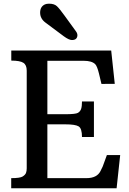

<svg xmlns="http://www.w3.org/2000/svg" viewBox="-20 -1001 688 1021"><path d="M39.6 0ZM39.6 -53.7Q86.9 -53.7 100.6 -62.5Q114.3 -71.3 118.2 -81.3Q122.1 -91.3 122.1 -106V-625.5Q122.1 -655.8 104 -667.2Q85.9 -678.7 40 -678.7V-732.4H571.3L590.3 -555.2L519.5 -554.7L506.3 -609.9Q496.6 -649.4 486.3 -659.7Q468.3 -677.7 425.3 -677.7H231.9V-393.6H326.7Q381.8 -393.6 394.3 -400.9Q406.7 -408.2 411.4 -421.9Q416 -435.5 416 -461.4H479.5V-272.5H416Q416 -317.9 398.2 -328.9Q380.4 -339.8 326.7 -339.8H231.9V-53.7H439.5Q496.1 -53.7 514.6 -91.8Q520.5 -103.5 526.4 -116.2L548.3 -176.3H619.1L600.1 0H39.6ZM319.3 -808.1 221.7 -880.9Q193.4 -901.9 193.4 -933.8Q193.4 -965.8 218.8 -977.5Q227.1 -981.4 240.7 -981.4Q268.6 -981.4 282.7 -968Q296.9 -954.6 322.8 -918.5L382.8 -835.9Q391.6 -824.7 391.6 -813.7Q391.6 -802.7 384.8 -795.4Q377.9 -788.1 362.3 -788.1Q346.7 -788.1 319.3 -808.1Z"/></svg>

Font: Arbutus Slab
Style: Regular
Weight: 400
Designer: Karolina Lach
Foundry: Karolina Lach
Version: Version 1.001; ttfautohint (v0.92) -l 10 -r 16 -G 200 -x 7 -